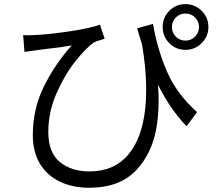

<svg xmlns="http://www.w3.org/2000/svg" viewBox="-20 -837 1040 922"><path d="M926.4 -298.6 875.8 -230.6Q795 -315.8 739.8 -428.2Q684.6 -540.6 638.6 -701L714.6 -722.2Q735 -602.6 781.4 -494.5Q827.8 -386.4 926.4 -298.6ZM145.2 -668.6Q217 -671.8 318 -687.1Q419 -702.4 459.8 -718.6L482.6 -651L468.8 -646.6Q443.6 -640 429.6 -632.6Q390.8 -604.6 339.8 -539.9Q288.8 -475.2 250.4 -386.7Q212 -298.2 212 -203.6Q212 -104 267.5 -58.9Q323 -13.8 409.4 -13.8Q527.2 -13.8 595.1 -93.5Q663 -173.2 677.8 -319.6Q692.6 -466 655 -663L725 -531.2Q753 -377 734.2 -241.9Q715.4 -106.8 635.5 -21.1Q555.6 64.6 408 64.6Q328.6 64.6 267.3 35.2Q206 5.8 171.8 -50.7Q137.6 -107.2 137.6 -187.8Q137.6 -314.8 191 -422.2Q244.4 -529.6 324.4 -619Q273.2 -609.4 200 -601.8L152.8 -595.4Q123.6 -592 97.4 -587.8L91.2 -668.6Q114.6 -666.6 145.2 -668.6ZM870.6 -642Q897.8 -642 916.7 -661.3Q935.6 -680.6 935.6 -707Q935.6 -734.2 916.7 -753.1Q897.8 -772 870.6 -772Q843.4 -772 824.5 -753.1Q805.6 -734.2 805.6 -707Q805.6 -679.8 824.5 -660.9Q843.4 -642 870.6 -642ZM870.6 -817.2Q915.8 -817.2 948.3 -785.1Q980.8 -753 980.8 -707Q980.8 -662 948.3 -629.8Q915.8 -597.6 870.6 -597.6Q824.8 -597.6 793 -629.8Q761.2 -662 761.2 -707Q761.2 -753 793 -785.1Q824.8 -817.2 870.6 -817.2Z"/></svg>

Font: 寒蝉端黑体 Light
Style: Regular
Weight: 300
Designer: ChillDuanSans {Warren2060}; 
Source Han Sans {Ryoko NISHIZUKA 西塚涼子 (kana, bopomofo & ideographs); Paul D. Hunt (Latin, G
Foundry: ChillType&Adobe
Version: Version 1.300;Glyphs 3.3 (3306)